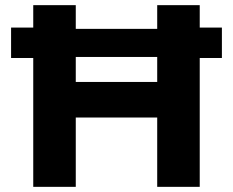

<svg xmlns="http://www.w3.org/2000/svg" viewBox="-20 -725 904 745"><path d="M109 0V-500H23V-618H109V-705H274V-613H590V-705H755V-618H841V-500H755V0H590V-269H274V0ZM274 -407H590V-504H274Z"/></svg>

Font: Nunito Sans 7pt ExtraBold
Style: Regular
Weight: 800
Designer: Vernon Adams
Foundry: Vernon Adams
Version: Version 3.101;gftools[0.9.27]